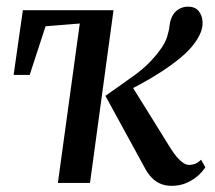

<svg xmlns="http://www.w3.org/2000/svg" viewBox="-20 -564 662 592"><path d="M257.5 0H158.5L226 -491.5L120.5 -483L71.5 -333H22L50.5 -532.5H330ZM509 9Q490 9 474.8 2.5Q459.5 -4 448 -16Q436.5 -28 428 -43.5L305 -268.5Q354.5 -303 397 -333.8Q439.5 -364.5 471 -406.5Q489 -430 495.2 -450.2Q501.5 -470.5 503 -486.5Q505.5 -505.5 513.5 -518.2Q521.5 -531 533.8 -537.2Q546 -543.5 559.5 -543.5Q581.5 -543.5 592.5 -530Q603.5 -516.5 604.5 -497Q605.5 -480 598.5 -463.2Q591.5 -446.5 580 -431Q563 -407.5 535.5 -385Q508 -362.5 477 -342.5Q446 -322.5 417.5 -307Q389 -291.5 370.5 -282L379 -311L508 -103.5Q516 -91 525.2 -80Q534.5 -69 544.2 -62.2Q554 -55.5 563 -55.5Q571.5 -55.5 580.5 -58.5Q589.5 -61.5 600 -71.5L613 -48.5Q606 -36.5 591.5 -23.2Q577 -10 556.2 -0.5Q535.5 9 509 9Z"/></svg>

Font: Merriweather 72pt
Style: Italic
Weight: 400
Italic angle: -7.8°
Version: Version 2.101